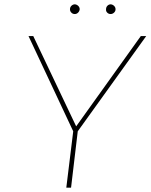

<svg xmlns="http://www.w3.org/2000/svg" viewBox="-20 -869 697 889"><path d="M319 -261 112 -702H134L336 -277L327 -276L632 -702H657L340 -261L309 0H287ZM304 -826Q304 -836 311 -842.5Q318 -849 327 -849Q336 -848 342.5 -841.5Q349 -835 349 -826Q348 -817 341.5 -810.5Q335 -804 326 -804Q317 -804 310.5 -810.5Q304 -817 304 -826ZM471 -826Q471 -836 477.5 -842.5Q484 -849 493 -849Q502 -848 508.5 -841.5Q515 -835 515 -826Q515 -817 508 -810.5Q501 -804 492 -804Q483 -804 476.5 -810.5Q470 -817 471 -826Z"/></svg>

Font: Josefin Sans Thin Thin
Style: Italic
Weight: 250
Italic angle: -7°
Version: Version 2.000